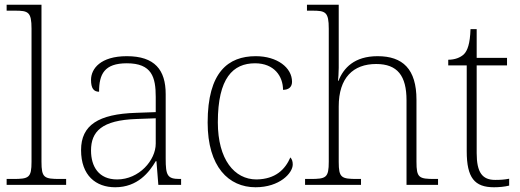

<svg xmlns="http://www.w3.org/2000/svg" viewBox="-20 -780 2194 810"><path d="M8 0H259V-25H233C166 -25 155 -30 155 -98V-760H8V-735H43C99 -735 113 -730 113 -659V-98C113 -30 102 -25 35 -25H8Z M466 10C561 10 610 -54 637 -100H640L648 0H744V-25H738C686 -25 679 -40 679 -111V-383C679 -485 633 -543 515 -543C404 -543 364 -490 364 -443C364 -408 375 -393 398 -393C398 -467 420 -513 515 -513C621 -513 637 -454 637 -371V-307L554 -304C395 -299 322 -252 322 -147C322 -39 385 10 466 10ZM474 -23C396 -23 364 -78 364 -145C364 -225 409 -273 556 -278L637 -281V-174C637 -104 567 -23 474 -23Z M1058 10C1160 10 1215 -50 1215 -86C1215 -99 1212 -108 1205 -116C1183 -65 1142 -24 1062 -23C969 -23 899 -107 899 -264C899 -451 963 -513 1056 -513C1137 -513 1174 -458 1174 -401C1198 -401 1212 -413 1212 -435C1212 -495 1149 -543 1059 -543C943 -543 856 -476 856 -263C856 -76 945 10 1058 10Z M1267 0H1503V-25H1487C1420 -25 1409 -30 1409 -97V-331C1409 -452 1470 -510 1567 -510C1657 -510 1695 -460 1695 -357V0H1828V-25H1814C1747 -25 1737 -30 1737 -98V-359C1737 -489 1679 -543 1573 -543C1475 -543 1429 -493 1408 -439H1406C1407 -449 1409 -473 1409 -494V-760H1275V-735H1297C1353 -735 1367 -730 1367 -659V-98C1367 -30 1356 -25 1289 -25H1267Z M2064 10C2085 10 2108 8 2128 3V-26C2107 -22 2091 -21 2069 -21C2015 -21 1991 -52 1991 -134V-504H2119V-536H1991V-657H1965C1963 -595 1952 -566 1937 -551C1922 -537 1899 -528 1871 -528V-504H1949V-142C1949 -30 1982 10 2064 10Z"/></svg>

Font: Noto Serif Sinhala ExtraLight
Style: Regular
Weight: 200
Designer: Jelle Bosma - Monotype Design Team
Foundry: Monotype Imaging Inc.
Version: Version 2.007